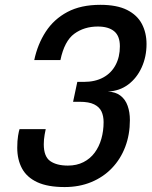

<svg xmlns="http://www.w3.org/2000/svg" viewBox="-20 -766 629 796"><path d="M427 -386.5Q459.5 -385 479.8 -369.2Q500 -353.5 509.2 -327.2Q518.5 -301 518.5 -268Q518.5 -208 499.2 -157.2Q480 -106.5 444 -69Q408 -31.5 358.2 -11Q308.5 9.5 248 9.5Q178 9.5 134.8 -10.5Q91.5 -30.5 71.5 -67.2Q51.5 -104 51.5 -153.5Q51.5 -183 55 -203.5Q58.5 -224 61 -230.5H169.5Q168.5 -227.5 165 -207.5Q161.5 -187.5 161.5 -168Q161.5 -117 188.2 -98.2Q215 -79.5 261.5 -79.5Q298 -79.5 326 -93.8Q354 -108 372.5 -133Q391 -158 400.2 -190.5Q409.5 -223 409.5 -260Q409.5 -285 400.8 -303.8Q392 -322.5 370.5 -333.2Q349 -344 310 -344H283L300.5 -426.5H327.5Q374.5 -426.5 408 -444.8Q441.5 -463 459.2 -496.5Q477 -530 477 -574Q477 -617 453.2 -636.5Q429.5 -656 385.5 -656Q329 -656 288 -626Q247 -596 230.5 -517H122Q136 -583 169.8 -634.8Q203.5 -686.5 259.2 -716.2Q315 -746 396 -746Q464.5 -746 506.8 -724.8Q549 -703.5 568.2 -666.8Q587.5 -630 587.5 -583.5Q587.5 -531 567.5 -486.8Q547.5 -442.5 511.5 -415.5Q475.5 -388.5 427 -386.5Z"/></svg>

Font: Epilogue Medium
Style: Italic
Weight: 500
Italic angle: -12°
Designer: Tyler Finck
Foundry: Etcetera Type Co
Version: Version 2.112